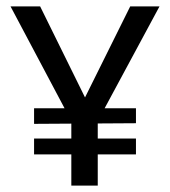

<svg xmlns="http://www.w3.org/2000/svg" viewBox="-20 -583 535 603"><path d="M205 -201 13 -563H106L247 -277L389 -563H481L286 -201ZM87 -98V-148H407V-98ZM87 -194V-243H407V-196ZM204 0V-214H287V0Z"/></svg>

Font: Darker Grotesque Light SemiBold
Style: Regular
Weight: 600
Version: Version 1.000;gftools[0.9.28]